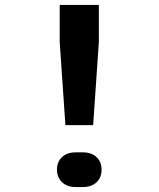

<svg xmlns="http://www.w3.org/2000/svg" viewBox="-20 -750 640 775"><path d="M244 -245 221 -580V-730H379V-580L356 -245ZM285 5Q251 5 230.5 -14.5Q210 -34 210 -65Q210 -97 230.5 -116Q251 -135 285 -135H315Q349 -135 369.5 -116Q390 -97 390 -65Q390 -33 369.5 -14Q349 5 314 5Z"/></svg>

Font: NKDuy Mono ExtraBold
Style: Regular
Weight: 800
Monospace: yes
Designer: NKDuy
Foundry: NKDuy
Version: Version 2.251; ttfautohint (v1.8.4.7-5d5b)